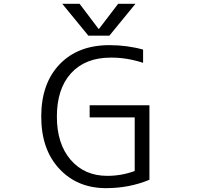

<svg xmlns="http://www.w3.org/2000/svg" viewBox="-20 -977 1040 1007"><path d="M553.7 -740.2Q647.5 -740.2 730.5 -716.8V-647.5Q643.6 -675.8 560.5 -674.8Q427.7 -674.8 353 -593.3Q278.3 -511.7 278.3 -365.2Q278.3 -222.7 350.6 -138.7Q422.9 -54.7 543 -54.7Q617.2 -54.7 686.5 -80.1V-361.3H450.2V-424.8H763.7V-34.2Q658.2 9.8 536.1 9.8Q385.7 9.8 291 -91.8Q196.3 -193.4 196.3 -365.2Q196.3 -539.1 292.5 -639.6Q388.7 -740.2 553.7 -740.2ZM599.6 -957H690.4L553.7 -790H443.4L306.6 -957H397.5L497.1 -825.2H499Z"/></svg>

Font: Gen Shin Gothic Monospace Normal
Style: Regular
Weight: 350
Designer: [Source Han Sans]
Ryoko NISHIZUKA  (kana & ideographs); Paul D. Hunt (Latin, Greek & Cyrillic); Wenlong ZHANG  (bopomofo
Version: Version 1.002.20150607